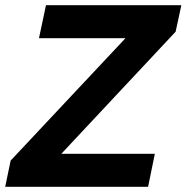

<svg xmlns="http://www.w3.org/2000/svg" viewBox="-38 -719 718 739"><path d="M3 -101 445 -572H112L139 -699H660L638 -597L198 -127H558L532 0H-18Z"/></svg>

Font: Prompt Semibold
Style: Italic
Weight: 600
Italic angle: -12°
Designer: Katatrad Team
Foundry: CadsonDemak
Version: Version 1.000